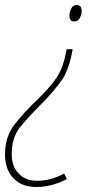

<svg xmlns="http://www.w3.org/2000/svg" viewBox="-50 -550 387 769"><path d="M241 -353H217Q204 -279 177 -239.5Q150 -200 101 -152Q45 -99 7.5 -50.5Q-30 -2 -30 69Q-30 128 3.5 163.5Q37 199 95 199Q158 199 218 167L207 145Q181 159 154.5 166.5Q128 174 97 174Q53 174 25 145.5Q-3 117 -3 68Q-3 -1 32.5 -43.5Q68 -86 118 -136Q170 -189 198.5 -230.5Q227 -272 241 -353ZM257 -530Q242 -530 235 -515.5Q228 -501 228 -487Q228 -464 248 -464Q263 -464 270 -478.5Q277 -493 277 -506Q277 -530 257 -530Z"/></svg>

Font: Noto Sans UI SemiCondensed Thin
Style: Italic
Weight: 250
Width: 4
Italic angle: -12°
Designer: Monotype Design Team
Foundry: Monotype Imaging Inc.
Version: Version 1.901